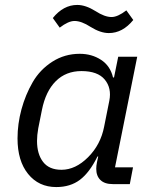

<svg xmlns="http://www.w3.org/2000/svg" viewBox="-20 -746 623 778"><path d="M421 -612Q387 -612 347 -637Q310 -661 282 -661Q257 -661 222 -634L194 -673Q237 -726 293 -726Q327 -726 367 -701Q404 -677 432 -677Q457 -677 492 -704L520 -665Q477 -612 421 -612ZM506 0H437Q404 0 387 -16.5Q370 -33 370 -62Q370 -74 373 -89L378 -112H375Q343 -47 304 -17.5Q265 12 208 12Q137 12 94 -41Q51 -94 51 -185Q51 -244 67 -303Q83 -362 112.5 -413Q142 -464 192 -496Q242 -528 303 -528Q352 -528 389.5 -503.5Q427 -479 438 -432H442L459 -516H536L446 -68H519ZM229 -58Q286 -58 337 -109Q388 -160 402 -233L423 -338Q433 -389 404.5 -423.5Q376 -458 310 -458Q247 -458 206 -417Q165 -376 150 -301L135 -226Q130 -198 130 -175Q130 -122 154.5 -90Q179 -58 229 -58Z"/></svg>

Font: Aneliza
Style: Italic
Weight: 400
Italic angle: -11.31°
Designer: Mike Abbink, Paul van der Laan, Pieter van Rosmalen
Foundry: Bold Monday
Version: Version 3.0